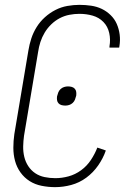

<svg xmlns="http://www.w3.org/2000/svg" viewBox="-20 -763 540 791"><path d="M207 8Q179 8 151.5 2.5Q124 -3 102 -17Q80 -31 64.5 -52.5Q49 -74 42 -100Q35 -126 35 -154Q35 -182 39 -210L97 -555Q101 -580 109 -604.5Q117 -629 131 -651.5Q145 -674 165 -692Q185 -710 208.5 -722Q232 -734 257.5 -738.5Q283 -743 307 -743Q332 -743 355.5 -739.5Q379 -736 399 -726.5Q419 -717 435.5 -701Q452 -685 461 -664.5Q470 -644 473 -620.5Q476 -597 472 -573L471 -567H431V-572Q436 -600 430 -627Q424 -654 406 -672.5Q388 -691 362 -698.5Q336 -706 307 -706Q287 -706 266 -702Q245 -698 226 -688Q207 -678 191 -662.5Q175 -647 164 -628.5Q153 -610 146.5 -590Q140 -570 137 -549L79 -204Q76 -182 75.5 -160Q75 -138 80 -117Q85 -96 96.5 -78.5Q108 -61 125 -49.5Q142 -38 163.5 -33.5Q185 -29 208 -29Q235 -29 262.5 -36.5Q290 -44 314 -61.5Q338 -79 354.5 -104Q371 -129 381 -155L416 -143Q405 -111 384.5 -81.5Q364 -52 335.5 -31Q307 -10 273.5 -1Q240 8 207 8ZM249 -328Q241 -328 233.5 -330Q226 -332 221 -337.5Q216 -343 215 -350.5Q214 -358 215 -366Q217 -374 220 -382Q223 -390 229.5 -396Q236 -402 244 -404.5Q252 -407 260 -407Q268 -407 275.5 -405Q283 -403 288 -397.5Q293 -392 294 -384.5Q295 -377 294 -369Q292 -361 289 -353Q286 -345 279.5 -339Q273 -333 265 -330.5Q257 -328 249 -328Z"/></svg>

Font: Iosevka SS18 Extralight
Style: Italic
Weight: 200
Italic angle: -9°
Monospace: yes
Designer: Belleve Invis
Foundry: Belleve Invis
Version: Version 25.1.1; ttfautohint (v1.8.4)